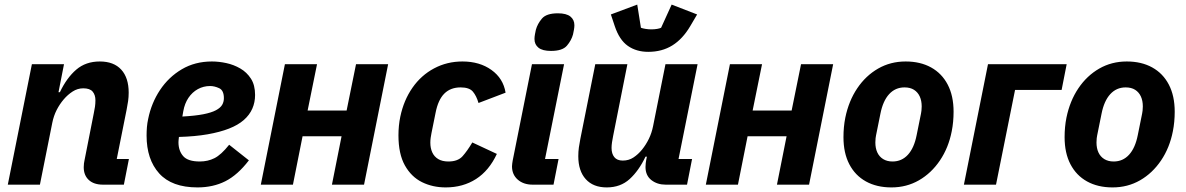

<svg xmlns="http://www.w3.org/2000/svg" viewBox="-20 -805 5172 837"><path d="M154 0H14L119 -525H259L235 -403H241Q271 -466 312.5 -501.5Q354 -537 415 -537Q476 -537 508.5 -501.5Q541 -466 541 -401Q541 -382 538.5 -364.5Q536 -347 532 -327L489 -112H542L520 0H429Q389 0 367 -20.5Q345 -41 345 -76Q345 -85 346 -92.5Q347 -100 348 -104L389 -312Q392 -326 394 -339.5Q396 -353 396 -368Q396 -391 384 -405.5Q372 -420 343 -420Q318 -420 296.5 -406Q275 -392 258 -372Q240 -351 227 -325.5Q214 -300 208 -270Z M841 12Q729 12 674 -49Q619 -110 619 -214Q619 -233 620.5 -251Q622 -269 626 -287Q640 -356 677.5 -412.5Q715 -469 772.5 -503Q830 -537 904 -537Q934 -537 966.5 -530Q999 -523 1027.5 -506.5Q1056 -490 1074 -462Q1092 -434 1092 -391Q1092 -359 1080 -331.5Q1068 -304 1043 -282Q1018 -260 978.5 -244.5Q939 -229 885 -219.5Q831 -210 760 -208Q759 -199 758.5 -194Q758 -189 758 -185Q758 -148 778.5 -124.5Q799 -101 851 -101Q886 -101 915 -115.5Q944 -130 979 -174L1065 -106Q1016 -42 962.5 -15Q909 12 841 12ZM896 -430Q867 -430 842.5 -416.5Q818 -403 801.5 -378.5Q785 -354 779 -320L775 -297Q831 -300 866.5 -307Q902 -314 921.5 -324.5Q941 -335 948.5 -348Q956 -361 956 -377Q956 -411 935.5 -420.5Q915 -430 896 -430Z M1117 0 1222 -525H1362L1321 -323H1491L1532 -525H1672L1567 0H1427L1469 -211H1299L1257 0Z M1923 12Q1866 12 1819.5 -11Q1773 -34 1745 -84Q1717 -134 1717 -215Q1717 -236 1719 -256.5Q1721 -277 1725 -296Q1740 -368 1778 -422.5Q1816 -477 1872.5 -507Q1929 -537 1996 -537Q2071 -537 2122.5 -500Q2174 -463 2184 -401L2066 -356Q2057 -387 2041.5 -405.5Q2026 -424 1988 -424Q1944 -424 1917 -397Q1890 -370 1879 -314L1861 -225Q1859 -215 1857.5 -204.5Q1856 -194 1856 -183Q1856 -159 1864.5 -140.5Q1873 -122 1890.5 -111.5Q1908 -101 1935 -101Q1976 -101 1996.5 -124Q2017 -147 2039 -184L2146 -134Q2112 -61 2055 -24.5Q1998 12 1923 12Z M2382 -583Q2345 -583 2327.5 -597Q2310 -611 2310 -635Q2310 -644 2312 -655Q2314 -666 2316 -675Q2323 -701 2342.5 -724Q2362 -747 2412 -747Q2449 -747 2466.5 -733Q2484 -719 2484 -695Q2484 -686 2482 -675Q2480 -664 2478 -655Q2471 -629 2451.5 -606Q2432 -583 2382 -583ZM2393 0H2302Q2262 0 2237 -22Q2212 -44 2212 -80Q2212 -86 2213 -92Q2214 -98 2215 -105L2299 -525H2439L2356 -112H2415Z M2575 -525H2715L2653 -213Q2650 -199 2648 -185Q2646 -171 2646 -160Q2646 -135 2658 -120Q2670 -105 2695 -105Q2721 -105 2741.5 -118.5Q2762 -132 2779 -153Q2796 -174 2808.5 -199.5Q2821 -225 2827 -255L2881 -525H3021L2938 -112H2997L2975 0H2882Q2845 0 2819.5 -20Q2794 -40 2794 -77Q2794 -85 2795 -94Q2796 -103 2797 -107L2800 -122H2794Q2765 -61 2725 -24.5Q2685 12 2625 12Q2566 12 2533.5 -24Q2501 -60 2501 -124Q2501 -144 2503.5 -162Q2506 -180 2510 -200ZM2806 -579Q2754 -579 2717 -605Q2680 -631 2660 -691L2643 -742L2758 -785L2774 -684Q2782 -681 2794.5 -679Q2807 -677 2819 -677Q2833 -677 2844.5 -679Q2856 -681 2862 -684L2908 -785L3019 -742L2989 -691Q2956 -635 2911 -607Q2866 -579 2806 -579Z M3057 0 3162 -525H3302L3261 -323H3431L3472 -525H3612L3507 0H3367L3409 -211H3239L3197 0Z M3866 12Q3802 12 3755 -14Q3708 -40 3682.5 -89Q3657 -138 3657 -207Q3657 -230 3659 -251Q3661 -272 3665 -292Q3680 -365 3717 -420Q3754 -475 3808 -506Q3862 -537 3928 -537Q3992 -537 4039 -511Q4086 -485 4111.5 -436Q4137 -387 4137 -318Q4137 -296 4135 -274.5Q4133 -253 4129 -233Q4115 -161 4077.5 -105.5Q4040 -50 3986 -19Q3932 12 3866 12ZM3871 -101Q3911 -101 3938 -130.5Q3965 -160 3976 -216L3995 -310Q3996 -315 3997 -323Q3998 -331 3998 -341Q3998 -366 3989.5 -384.5Q3981 -403 3964.5 -413.5Q3948 -424 3923 -424Q3883 -424 3856 -394.5Q3829 -365 3818 -309L3799 -215Q3798 -211 3797 -202.5Q3796 -194 3796 -184Q3796 -159 3804.5 -140.5Q3813 -122 3830 -111.5Q3847 -101 3871 -101Z M4182 0 4287 -525H4630L4608 -413H4405L4322 0Z M4830 12Q4766 12 4719 -14Q4672 -40 4646.5 -89Q4621 -138 4621 -207Q4621 -230 4623 -251Q4625 -272 4629 -292Q4644 -365 4681 -420Q4718 -475 4772 -506Q4826 -537 4892 -537Q4956 -537 5003 -511Q5050 -485 5075.5 -436Q5101 -387 5101 -318Q5101 -296 5099 -274.5Q5097 -253 5093 -233Q5079 -161 5041.5 -105.5Q5004 -50 4950 -19Q4896 12 4830 12ZM4835 -101Q4875 -101 4902 -130.5Q4929 -160 4940 -216L4959 -310Q4960 -315 4961 -323Q4962 -331 4962 -341Q4962 -366 4953.5 -384.5Q4945 -403 4928.5 -413.5Q4912 -424 4887 -424Q4847 -424 4820 -394.5Q4793 -365 4782 -309L4763 -215Q4762 -211 4761 -202.5Q4760 -194 4760 -184Q4760 -159 4768.5 -140.5Q4777 -122 4794 -111.5Q4811 -101 4835 -101Z"/></svg>

Font: IBM Plex Sans
Style: Bold Italic
Weight: 700
Italic angle: -11.31°
Designer: Mike Abbink, Paul van der Laan, Pieter van Rosmalen
Foundry: Bold Monday
Version: Version 3.201